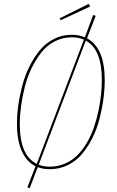

<svg xmlns="http://www.w3.org/2000/svg" viewBox="-20 -872 610 1000"><path d="M449.2 -837.9 295.9 -766.6 290.5 -776.4 442.4 -852.1ZM433.1 -672.4Q525.4 -622.6 525.4 -456.1Q525.4 -408.7 518.8 -358.4Q512.2 -308.1 498.8 -254.9Q485.4 -201.7 462.2 -155Q439 -108.4 408.4 -71.3Q377.9 -34.2 334 -12.5Q290 9.3 238.8 9.3Q204.1 9.3 176.8 -1.5L134.8 107.9L122.6 103.5L165 -6.3Q118.2 -29.3 93.3 -85.4Q68.4 -141.6 68.4 -226.1Q68.4 -273.4 75.4 -324Q82.5 -374.5 96.4 -427.2Q110.4 -480 133.8 -526.9Q157.2 -573.7 187.7 -610.6Q218.3 -647.5 261 -669.2Q303.7 -690.9 353.5 -690.9Q391.6 -690.9 421.9 -677.7L465.3 -793.9L478.5 -789.6ZM83 -225.6Q83 -62 171.4 -18.6L417 -665.5Q389.6 -677.7 353.5 -677.7Q306.2 -677.7 265.1 -656.5Q224.1 -635.3 195.3 -598.6Q166.5 -562 144.3 -516.4Q122.1 -470.7 109.1 -419.2Q96.2 -367.7 89.6 -319.1Q83 -270.5 83 -225.6ZM238.8 -3.9Q281.7 -3.9 319.1 -20.3Q356.4 -36.6 383.5 -64Q410.6 -91.3 432.6 -128.9Q454.6 -166.5 468.8 -207.5Q482.9 -248.5 492.4 -293.2Q502 -337.9 506.1 -378.2Q510.3 -418.5 510.3 -456.5Q510.3 -615.2 426.8 -660.6L181.6 -14.2Q207 -3.9 238.8 -3.9Z"/></svg>

Font: Fira Sans Compressed Hair
Style: Italic
Weight: 100
Width: 3
Italic angle: -8°
Designer: Carrois Corporate & Edenspiekermann AG
Foundry: Carrois Corporate GbR & Edenspiekermann AG
Version: Version 4.203;PS 004.203;hotconv 1.0.88;makeotf.lib2.5.64775